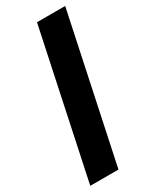

<svg xmlns="http://www.w3.org/2000/svg" viewBox="-199 -813 701 867"><g transform="rotate(-30 152.0 -380.0)"><path d="M-2 0 159 -760H306L145 0Z"/></g></svg>

Font: Noto Sans Condensed ExtraBold
Style: Italic
Weight: 800
Width: 3
Italic angle: -12°
Designer: Monotype Design Team
Foundry: Monotype Imaging Inc.
Version: Version 2.013; ttfautohint (v1.8.4.7-5d5b)